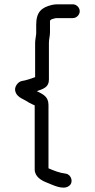

<svg xmlns="http://www.w3.org/2000/svg" viewBox="-20 -729 439 891"><path d="M318 -709H247C238 -709 229 -708 220 -706C172 -694 148 -673 148 -614V-579C148 -574 148 -570 147 -565L145 -551C144 -544 143 -537 143 -530V-371C124 -364 101 -356 81 -353C64 -350 43 -325 52 -302C61 -275 92 -269 114 -253L132 -244C135 -243 138 -241 141 -240V57C141 91 172 109 199 119C223 128 272 155 300 134C323 118 311 81 286 77C254 73 231 63 205 52V-242C205 -282 178 -292 151 -306C180 -316 207 -324 207 -359V-530C207 -547 212 -562 212 -579V-631C213 -632 213 -634 213 -635C216 -637 218 -639 221 -640L235 -644C239 -645 243 -645 247 -645H318C335 -645 350 -660 350 -677C350 -694 335 -709 318 -709Z"/></svg>

Font: Electronic
Style: SeBd
Weight: 600
Version: Version 1.011